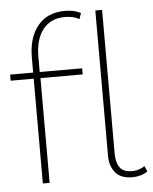

<svg xmlns="http://www.w3.org/2000/svg" viewBox="-56 -795 673 847"><g transform="rotate(-5 281.0 -371.5)"><path d="M100 0V-464H-2V-491H100V-557Q100 -647 143 -698.5Q186 -750 262 -750Q306 -750 333 -734L324 -708Q311 -716 295.5 -719.5Q280 -723 260 -723Q198 -723 163.5 -679.5Q129 -636 129 -558V-491H317V-464H130V0ZM497 7Q444 7 420.5 -22.5Q397 -52 397 -96V-740H427V-104Q427 -65 442.5 -42.5Q458 -20 497 -20Q514 -20 529.5 -25.5Q545 -31 553 -37L564 -13Q551 -3 532.5 2Q514 7 497 7Z"/></g></svg>

Font: Livvic Thin
Style: Regular
Weight: 250
Designer: Jacques Le Bailly, Baron von Fonthausen
Version: Version 1.001; ttfautohint (v1.8.2)